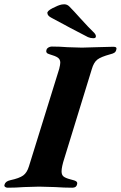

<svg xmlns="http://www.w3.org/2000/svg" viewBox="-62 -872 563 895"><path d="M-41 -11Q-37 -27 -14 -32Q28 -41 46 -54Q64 -67 73 -97L214 -551Q219 -571 219 -580Q219 -595 208 -603Q197 -611 169 -619Q149 -624 155 -640Q156 -646 163.5 -650.5Q171 -655 179 -655Q216 -655 253 -652Q301 -650 320 -650Q339 -650 389 -652Q443 -654 467 -654Q485 -654 480 -640Q478 -631 471.5 -626.5Q465 -622 452 -619Q408 -607 391.5 -594Q375 -581 366 -550L238 -134Q225 -94 225 -73Q225 -57 234 -49.5Q243 -42 266 -36Q288 -31 294 -26Q300 -21 297 -12Q294 3 275 3Q238 3 194 0Q138 -2 120 -2Q100 -2 50 0Q11 3 -26 3Q-34 3 -38.5 -1Q-43 -5 -41 -11ZM371 -694Q360 -694 348 -699Q268 -740 178 -789Q160 -798 159 -810Q156 -820 183 -834Q210 -848 226 -851Q230 -852 237 -852Q251 -852 261 -842Q280 -823 314 -785Q352 -743 373 -723Q385 -712 385 -703Q385 -694 375 -694Z"/></svg>

Font: EB Garamond
Style: Bold Italic
Weight: 700
Italic angle: -17.2°
Designer: Georg Duffner and Octavio Pardo
Foundry: Georg Duffner
Version: Version 1.000